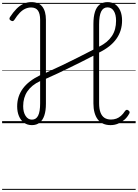

<svg xmlns="http://www.w3.org/2000/svg" viewBox="-20 -1170 1308 1823"><path d="M283 18Q240 18 208.5 -4.5Q177 -27 160 -67.5Q143 -108 143 -160Q143 -208 156.5 -250Q170 -292 197 -329Q224 -366 265 -397.5Q306 -429 361 -456V-982Q361 -1040 340.5 -1069.5Q320 -1099 275 -1099Q246 -1099 219 -1086.5Q192 -1074 167 -1048Q142 -1022 116 -981Q110 -972 102 -970Q94 -968 83 -975Q71 -981 70 -990Q69 -999 75 -1008Q105 -1054 136 -1085.5Q167 -1117 202 -1133.5Q237 -1150 277 -1150Q348 -1150 382 -1106.5Q416 -1063 416 -982V-479Q494 -514 569.5 -550Q645 -586 719 -623.5Q793 -661 867 -699V-942Q867 -1011 881.5 -1057Q896 -1103 926 -1126.5Q956 -1150 1001 -1150Q1044 -1150 1074.5 -1128.5Q1105 -1107 1122 -1068Q1139 -1029 1139 -975Q1139 -926 1125.5 -882.5Q1112 -839 1085 -801Q1058 -763 1017 -730.5Q976 -698 921 -671V-189Q921 -138 933.5 -103.5Q946 -69 971 -52Q996 -35 1034 -35Q1061 -35 1084.5 -43.5Q1108 -52 1128.5 -70Q1149 -88 1165 -113Q1173 -125 1181.5 -127Q1190 -129 1200 -121Q1210 -114 1211 -105.5Q1212 -97 1204 -86Q1187 -55 1160 -32Q1133 -9 1100 4.5Q1067 18 1030 18Q989 18 958.5 4Q928 -10 908 -36.5Q888 -63 877.5 -101Q867 -139 867 -188V-641Q819 -616 762.5 -587.5Q706 -559 646.5 -530Q587 -501 528 -473Q469 -445 416 -422V-185Q416 -119 401 -74Q386 -29 356.5 -5.5Q327 18 283 18ZM283 -34Q323 -34 342 -72Q361 -110 361 -188V-400Q320 -381 290 -356.5Q260 -332 240 -302.5Q220 -273 210 -238Q200 -203 200 -162Q200 -105 223 -69.5Q246 -34 283 -34ZM921 -727Q962 -747 992 -772Q1022 -797 1042.5 -828Q1063 -859 1072.5 -895Q1082 -931 1082 -973Q1082 -1032 1060.5 -1066Q1039 -1100 1001 -1100Q960 -1100 940.5 -1060.5Q921 -1021 921 -937ZM0 623H1268V633H0ZM0 -20H1268V0H0ZM0 -505H1268V-500H0ZM0 -1143H1268V-1133H0Z"/></svg>

Font: Playwrite CL Guides
Style: Regular
Weight: 400
Designer: Veronika Burian, José Scaglione
Foundry: TypeTogether
Version: Version 1.003